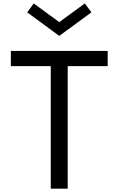

<svg xmlns="http://www.w3.org/2000/svg" viewBox="-20 -1130 710 1150"><path d="M284 0H385.5V-734H625V-825H45V-734H284ZM335 -915 527.5 -1056 488 -1109.5 335 -997.5 182 -1109.5 143 -1056Z"/></svg>

Font: Spartan Medium
Style: Regular
Weight: 500
Designer: Matt Bailey, Mirko Velimirovic
Foundry: Matt Bailey
Version: Version 1.003; ttfautohint (v1.8.3)